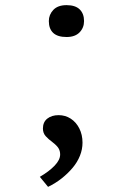

<svg xmlns="http://www.w3.org/2000/svg" viewBox="-20 -554 467 747"><path d="M167 173 135 134Q171 113 192.5 90.5Q214 68 214 47Q214 33 207.5 22.5Q201 12 184 -1Q169 -12 158 -24Q147 -36 147 -54Q147 -79 164 -92.5Q181 -106 208 -106Q234 -106 255 -92.5Q276 -79 288.5 -54.5Q301 -30 301 1Q301 27 291 52Q281 77 262.5 99Q244 121 220 140Q196 159 167 173ZM239 -410Q204 -410 187 -426Q170 -442 170 -472Q170 -497 187.5 -515.5Q205 -534 239 -534Q273 -534 290 -517.5Q307 -501 307 -472Q307 -446 289.5 -428Q272 -410 239 -410Z"/></svg>

Font: Lexend Giga Light
Style: Regular
Weight: 300
Version: Version 1.007